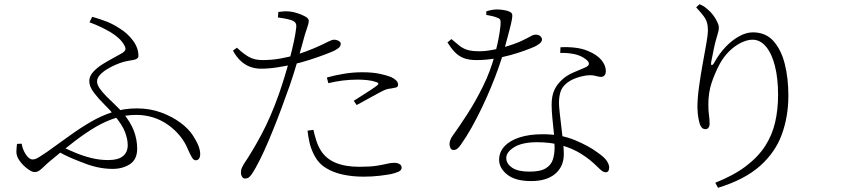

<svg xmlns="http://www.w3.org/2000/svg" viewBox="-20 -824 4040 914"><path d="M406 -718 419 -744Q455 -734 487 -721.5Q519 -709 549 -689Q587 -666 613 -631Q639 -596 639 -558Q639 -550 633 -545.5Q627 -541 617 -539Q607 -537 594 -535Q581 -533 567 -529Q552 -525 531 -516Q510 -507 489.5 -494.5Q469 -482 455.5 -467Q442 -452 442 -436Q442 -421 455 -402.5Q468 -384 488 -364Q508 -344 528.5 -324.5Q549 -305 563 -289Q601 -244 617 -202Q633 -160 633 -116Q633 -65 598.5 -42.5Q564 -20 516 -20Q499 -20 480 -22Q461 -24 441 -28.5Q421 -33 400 -40Q367 -52 328 -68Q289 -84 245 -109L263 -130Q298 -114 336 -98Q374 -82 414 -72Q454 -62 495 -62Q542 -62 565 -80.5Q588 -99 588 -133Q588 -161 575.5 -194.5Q563 -228 526 -273Q506 -298 477.5 -326Q449 -354 427 -383Q405 -412 405 -438Q405 -461 423.5 -481.5Q442 -502 468.5 -518.5Q495 -535 520.5 -548.5Q546 -562 561 -571Q575 -580 577 -588Q579 -596 571 -610Q553 -642 509 -669Q465 -696 406 -718ZM83 -140Q88 -111 103.5 -88Q119 -65 135 -65Q143 -65 150.5 -68Q158 -71 170.5 -79Q183 -87 204 -101Q259 -140 310 -177Q361 -214 411.5 -243.5Q462 -273 516 -290.5Q570 -308 631 -308Q694 -308 747 -288.5Q800 -269 839.5 -239.5Q879 -210 899 -178Q917 -150 925 -129Q933 -108 933 -90Q933 -77 927.5 -69Q922 -61 911 -61Q901 -61 892 -77.5Q883 -94 875 -112Q861 -147 837 -176.5Q813 -206 781 -229Q749 -252 710.5 -264.5Q672 -277 629 -277Q578 -277 531 -262.5Q484 -248 436 -220Q388 -192 334.5 -151Q281 -110 218 -57Q199 -41 187.5 -29.5Q176 -18 166.5 -11.5Q157 -5 144 -5Q132 -5 111.5 -20Q91 -35 74.5 -57Q58 -79 58 -101Q58 -112 59 -120.5Q60 -129 61 -139Z M1303 -741 1305 -767Q1319 -769 1331.5 -770Q1344 -771 1361 -769Q1374 -768 1395 -761.5Q1416 -755 1433 -745.5Q1450 -736 1450 -725Q1450 -718 1447 -707.5Q1444 -697 1440 -685Q1436 -673 1432 -661Q1423 -628 1409 -578Q1395 -528 1377.5 -472Q1360 -416 1340 -364Q1321 -310 1300 -256Q1279 -202 1258 -152.5Q1237 -103 1217 -63Q1197 -23 1180 3Q1171 16 1164 21Q1157 26 1146 26Q1138 26 1132.5 17.5Q1127 9 1127 -2Q1127 -9 1128 -14.5Q1129 -20 1132 -26.5Q1135 -33 1140 -42Q1182 -104 1225 -184.5Q1268 -265 1307 -374Q1321 -414 1334.5 -458Q1348 -502 1359.5 -545.5Q1371 -589 1379 -626.5Q1387 -664 1390 -691Q1392 -707 1386.5 -715Q1381 -723 1367 -728Q1351 -733 1334 -736Q1317 -739 1303 -741ZM1108 -597Q1137 -569 1164 -553.5Q1191 -538 1229 -538Q1274 -538 1315.5 -545.5Q1357 -553 1389 -563Q1437 -578 1475.5 -594.5Q1514 -611 1541 -625Q1551 -630 1558 -632.5Q1565 -635 1571 -635Q1578 -635 1585 -632.5Q1592 -630 1597 -626Q1602 -622 1602 -617Q1602 -606 1595.5 -599Q1589 -592 1572 -583Q1562 -578 1529.5 -565.5Q1497 -553 1455 -539.5Q1413 -526 1373 -517Q1342 -510 1301 -503.5Q1260 -497 1222 -497Q1196 -497 1172 -505.5Q1148 -514 1127 -533Q1106 -552 1089 -583ZM1543 -428 1536 -455Q1571 -465 1615 -472.5Q1659 -480 1704 -480Q1754 -480 1788.5 -472.5Q1823 -465 1842 -457Q1857 -450 1866 -441Q1875 -432 1875 -421Q1875 -410 1865 -407.5Q1855 -405 1843 -403Q1829 -402 1817.5 -398Q1806 -394 1786 -383Q1767 -373 1735.5 -355.5Q1704 -338 1678 -324L1664 -344Q1682 -356 1705.5 -370.5Q1729 -385 1749 -398.5Q1769 -412 1776 -418Q1788 -428 1772 -433Q1753 -440 1729.5 -442.5Q1706 -445 1683 -445Q1646 -445 1610.5 -440.5Q1575 -436 1543 -428ZM1472 -206 1444 -202Q1447 -174 1453.5 -145Q1460 -116 1476 -85Q1496 -46 1532 -24Q1568 -2 1614 7.5Q1660 17 1710 17Q1751 17 1784.5 13Q1818 9 1840 5Q1859 1 1875.5 -6Q1892 -13 1892 -26Q1892 -34 1887 -39Q1882 -44 1874 -46.5Q1866 -49 1857 -49Q1841 -49 1822.5 -44.5Q1804 -40 1773.5 -35Q1743 -30 1690 -30Q1624 -30 1578 -49Q1532 -68 1507 -108Q1493 -131 1485 -157Q1477 -183 1472 -206Z M2647 -572 2648 -599Q2683 -601 2717.5 -597Q2752 -593 2780 -581Q2823 -563 2843.5 -537.5Q2864 -512 2864 -486Q2864 -473 2858 -465.5Q2852 -458 2841 -458Q2833 -458 2824.5 -460.5Q2816 -463 2804 -465Q2792 -467 2773 -465Q2745 -461 2718.5 -451Q2692 -441 2673 -424Q2654 -407 2647.5 -384.5Q2641 -362 2641 -335Q2641 -318 2644.5 -286.5Q2648 -255 2652.5 -218Q2657 -181 2660.5 -147Q2664 -113 2664 -91Q2664 -31 2623 3.5Q2582 38 2509 38Q2433 38 2394.5 7Q2356 -24 2356 -63Q2356 -100 2381.5 -127.5Q2407 -155 2453.5 -170Q2500 -185 2564 -185Q2649 -185 2716.5 -157Q2784 -129 2826 -97Q2858 -75 2869 -57.5Q2880 -40 2880 -27Q2880 -18 2876.5 -11Q2873 -4 2863 -4Q2856 -4 2849.5 -8Q2843 -12 2836.5 -18Q2830 -24 2823 -31Q2788 -66 2746 -92Q2704 -118 2652.5 -132.5Q2601 -147 2537 -147Q2466 -147 2428 -123.5Q2390 -100 2390 -72Q2390 -45 2417.5 -26Q2445 -7 2500 -7Q2553 -7 2578.5 -23Q2604 -39 2612 -65Q2620 -91 2620 -121Q2620 -157 2616.5 -192.5Q2613 -228 2609.5 -262Q2606 -296 2606 -326Q2606 -367 2618.5 -394.5Q2631 -422 2656 -445Q2678 -465 2707.5 -478Q2737 -491 2764 -502Q2784 -510 2783.5 -521Q2783 -532 2767 -543Q2745 -560 2713.5 -566.5Q2682 -573 2647 -572ZM2129 -638Q2151 -619 2167.5 -606Q2184 -593 2205 -586.5Q2226 -580 2261 -580Q2283 -580 2303.5 -583Q2324 -586 2341.5 -590Q2359 -594 2371 -597Q2430 -614 2460 -628Q2490 -642 2504.5 -650.5Q2519 -659 2529 -659Q2545 -659 2552.5 -651.5Q2560 -644 2560 -636Q2560 -624 2546 -614.5Q2532 -605 2525 -602Q2507 -594 2477 -583Q2447 -572 2409 -561.5Q2371 -551 2330 -544.5Q2289 -538 2248 -538Q2212 -538 2187.5 -547.5Q2163 -557 2145 -576Q2127 -595 2110 -622ZM2295 -753V-770Q2307 -774 2320.5 -776.5Q2334 -779 2346 -779Q2361 -779 2379.5 -776Q2398 -773 2410 -766Q2416 -763 2418 -756.5Q2420 -750 2417 -732Q2414 -714 2404.5 -678Q2395 -642 2378 -579Q2369 -547 2354 -504Q2339 -461 2319 -412.5Q2299 -364 2275.5 -314.5Q2252 -265 2226 -218.5Q2200 -172 2173 -134Q2166 -124 2158 -117Q2150 -110 2139 -110Q2129 -110 2124.5 -119Q2120 -128 2120 -137Q2120 -147 2123.5 -157Q2127 -167 2135 -178Q2166 -221 2204.5 -280.5Q2243 -340 2279 -412.5Q2315 -485 2336 -565Q2342 -587 2348 -614.5Q2354 -642 2358 -667.5Q2362 -693 2363 -709Q2364 -725 2360.5 -731Q2357 -737 2344 -741Q2334 -745 2320.5 -748Q2307 -751 2295 -753Z M3294 -789 3310 -804Q3324 -798 3331.5 -793Q3339 -788 3348 -780Q3364 -767 3376 -750.5Q3388 -734 3395 -718.5Q3402 -703 3402 -694Q3402 -681 3398.5 -669.5Q3395 -658 3390 -640Q3383 -616 3378 -591Q3373 -566 3366 -531Q3363 -515 3368 -514Q3373 -513 3382 -529Q3404 -569 3434 -600.5Q3464 -632 3498 -651Q3532 -670 3564 -670Q3625 -670 3662 -628.5Q3699 -587 3716 -519Q3733 -451 3733 -369Q3733 -270 3702 -184.5Q3671 -99 3598 -34Q3525 31 3398 70L3385 46Q3473 11 3531 -33Q3589 -77 3622.5 -129Q3656 -181 3670 -242Q3684 -303 3684 -372Q3684 -451 3669 -510Q3654 -569 3626.5 -602Q3599 -635 3562 -635Q3537 -635 3507.5 -620.5Q3478 -606 3451.5 -580Q3425 -554 3407 -521Q3382 -474 3367 -428Q3352 -382 3352 -326Q3352 -298 3355 -276.5Q3358 -255 3358 -235Q3358 -223 3352.5 -216Q3347 -209 3339 -209Q3333 -209 3326.5 -212Q3320 -215 3314 -227Q3310 -236 3306.5 -252.5Q3303 -269 3301.5 -286Q3300 -303 3300 -313Q3300 -355 3307.5 -410Q3315 -465 3325 -519.5Q3335 -574 3342.5 -617Q3350 -660 3350 -678Q3350 -702 3345 -718Q3340 -734 3327.5 -750Q3315 -766 3294 -789Z"/></svg>

Font: Early Summer Mincho VF
Style: Regular
Weight: 250
Designer: GuiWonder
Version: Version 1.002